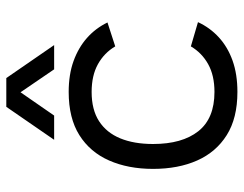

<svg xmlns="http://www.w3.org/2000/svg" viewBox="-100 -644 755 594"><g transform="rotate(-90 277.0 -346.5)"><path d="M431 -367Q411 -401 376 -420.5Q341 -440 290 -440Q235 -440 199.5 -417Q164 -394 146.5 -351.5Q129 -309 129 -250Q129 -160 168.5 -110Q208 -60 290 -60Q341 -60 376 -79.5Q411 -99 431 -133L506 -111Q489 -74 459 -46.5Q429 -19 387 -4Q345 11 290 11Q209 11 156.5 -22Q104 -55 78 -113.5Q52 -172 52 -250Q52 -327 78 -386Q104 -445 156.5 -478Q209 -511 290 -511Q344 -511 385.5 -496Q427 -481 457 -454.5Q487 -428 505 -391ZM333 -704 435 -556H360L289 -660L217 -556H142L244 -704Z"/></g></svg>

Font: Nata Sans
Style: Regular
Weight: 400
Designer: Daniel Uzquiano Cruz
Version: Version 1.001